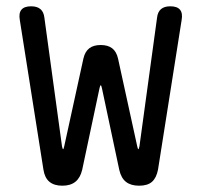

<svg xmlns="http://www.w3.org/2000/svg" viewBox="-20 -580 640 610"><path d="M178 10Q152 10 137 -2.5Q122 -15 118 -41L43 -516Q39 -538 48 -549Q57 -560 79 -560Q98 -560 108.5 -551Q119 -542 121 -524L177 -115Q179 -106 180.5 -106Q182 -106 184 -115L245 -394Q250 -416 263.5 -426.5Q277 -437 300 -437Q323 -437 336.5 -426.5Q350 -416 355 -394L416 -115Q418 -106 419.5 -106Q421 -106 423 -115L479 -524Q481 -542 491.5 -551Q502 -560 521 -560Q543 -560 552 -549Q561 -538 557 -516L482 -41Q477 -15 463 -2.5Q449 10 422 10Q396 10 380.5 -2Q365 -14 359 -40L304 -299Q302 -309 300 -309Q298 -309 296 -299L241 -40Q235 -15 219.5 -2.5Q204 10 178 10Z"/></svg>

Font: Maple Mono Normal NL Light
Style: Regular
Weight: 300
Monospace: yes
Designer: subframe7536
Version: Version 7.000